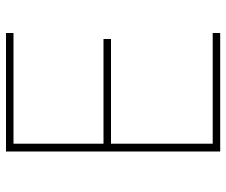

<svg xmlns="http://www.w3.org/2000/svg" viewBox="-77 -677 754 640"><g transform="rotate(-90 300.0 -357.0)"><path d="M115 -714H510V-689H141V-389H490V-364H141V-25H510V0H115Z"/></g></svg>

Font: Noto Sans Mono UI Thin
Style: Regular
Weight: 250
Monospace: yes
Designer: Monotype Design team
Foundry: Monotype Imaging Inc.
Version: Version 1.000